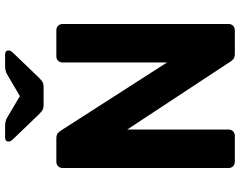

<svg xmlns="http://www.w3.org/2000/svg" viewBox="-114 -827 941 753"><g transform="rotate(-90 356.5 -450.5)"><path d="M321 -750Q311 -750 304 -753Q297 -756 286 -767L186 -871Q178 -879 178 -887Q178 -901 193 -901H238Q246 -901 254.5 -899.5Q263 -898 270 -894L356 -843L443 -894Q450 -898 458.5 -899.5Q467 -901 475 -901H520Q535 -901 535 -887Q535 -879 527 -871L427 -767Q416 -756 409 -753Q402 -750 392 -750ZM99 0Q88 0 81 -7Q74 -14 74 -25V-675Q74 -686 81 -693Q88 -700 99 -700H190Q205 -700 212 -693Q219 -686 221 -682L488 -266V-675Q488 -686 494.5 -693Q501 -700 512 -700H614Q625 -700 632 -693Q639 -686 639 -675V-25Q639 -14 632 -7Q625 0 614 0H522Q507 0 500 -7Q493 -14 491 -18L225 -422V-25Q225 -14 218 -7Q211 0 200 0Z"/></g></svg>

Font: Fz Rubik SemBd
Style: Regular
Weight: 600
Designer: Hubert and Fischer
Foundry: Hubert and Fischer
Version: Vit hóa bi FontZin.com